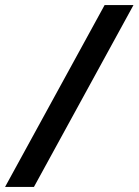

<svg xmlns="http://www.w3.org/2000/svg" viewBox="-67 -736 547 758"><path d="M-47 2H67L460 -716H346Z"/></svg>

Font: Noto Sans SemiCondensed SemiBold
Style: Italic
Weight: 600
Width: 4
Italic angle: -12°
Designer: Monotype Design Team
Foundry: Monotype Imaging Inc.
Version: Version 2.013